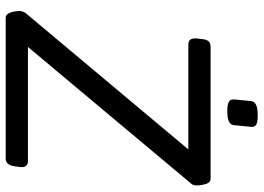

<svg xmlns="http://www.w3.org/2000/svg" viewBox="-142 -758 901 656"><g transform="rotate(90 308.0 -430.5)"><path d="M361 -757Q339 -757 330.5 -761.5Q322 -766 321 -771.5Q320 -777 320 -779L326 -839Q327 -849 338 -855Q349 -861 374 -861Q403 -861 409 -854Q415 -847 414 -839L408 -779Q406 -757 361 -757ZM41 0Q29 0 23.5 -16Q18 -32 18 -47Q18 -52 20 -58Q22 -64 26 -69L491 -624H132Q109 -624 112 -654L114 -671Q116 -689 123 -694.5Q130 -700 140 -700H591Q604 -700 609 -684Q614 -668 614 -652Q614 -641 609 -635L141 -76H531Q542 -76 547.5 -69Q553 -62 551 -48L549 -33Q545 0 523 0Z"/></g></svg>

Font: Asap
Style: Italic
Weight: 400
Italic angle: -6°
Designer: Pablo Cosgaya
Foundry: Omnibus-Type
Version: Version 3.001; ttfautohint (v1.8.3)